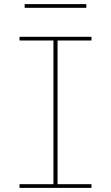

<svg xmlns="http://www.w3.org/2000/svg" viewBox="-20 -914 540 934"><path d="M75 0V-18H240V-717H75V-735H425V-717H260V-18H425V0ZM100 -876V-894H400V-876Z"/></svg>

Font: Iosevka Curly Thin
Style: Regular
Weight: 100
Monospace: yes
Designer: Belleve Invis
Foundry: Belleve Invis
Version: Version 22.1.2; ttfautohint (v1.8.4)